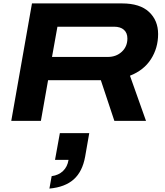

<svg xmlns="http://www.w3.org/2000/svg" viewBox="-20 -707 965 1123"><path d="M45.9 0 167 -687H693.8Q798.3 -687 851.6 -637.2Q904.8 -587.4 904.8 -507.8Q904.8 -426.3 863 -361.1Q821.3 -295.9 740.2 -264.2L834 0H648.9L569.8 -237.8H261.2L219.2 0ZM284.2 -374H610.8Q659.7 -374 692.4 -404.3Q725.1 -434.6 725.1 -481.9Q725.1 -514.6 704.8 -532.7Q684.6 -550.8 647 -550.8H315.9ZM269 396 282.2 323.2Q322.8 317.9 348.6 293.2Q374.5 268.6 380.9 228H301.8L330.1 71.8H502L478 209Q462.4 296.4 411.4 342Q360.4 387.7 269 396Z"/></svg>

Font: Archivo Expanded
Style: Bold Italic
Weight: 700
Width: 7
Italic angle: -10°
Designer: Hector Gatti
Foundry: Omnibus-Type
Version: Version 2.001